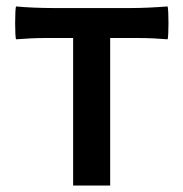

<svg xmlns="http://www.w3.org/2000/svg" viewBox="-20 -576 569 596"><path d="M207 -229V0H322V-458H411C442 -458 478 -456 500 -454C504 -458 504 -551 500 -556C461 -553 422 -551 383 -551H265H147C108 -551 59 -553 30 -556C26 -551 26 -458 30 -454C59 -456 88 -458 118 -458H207Z"/></svg>

Font: GenSekiGothic2 TW M
Style: Regular
Weight: 500
Version: Version 2.100;PS 2.1;hotconv 16.6.51;makeotf.lib2.5.65220 DE